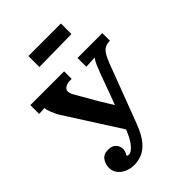

<svg xmlns="http://www.w3.org/2000/svg" viewBox="-264 -1046 1186 1186"><g transform="rotate(-45 329.0 -453.5)"><path d="M193 16Q161 16 133 3.5Q105 -9 88 -31.5Q71 -54 71 -83Q71 -114 89 -140Q107 -166 147 -166Q181 -166 198.5 -147.5Q216 -129 216 -104Q216 -81 201 -60Q206 -53 215 -53Q241 -53 270 -92Q282 -108 291.5 -126Q301 -144 314 -176L89 -528Q75 -551 63 -580.5Q51 -610 51 -626L2 -623V-700H297V-634Q254 -637 234 -617.5Q214 -598 238 -557L321 -413Q332 -394 346.5 -371.5Q361 -349 372 -331Q387 -371 405.5 -421.5Q424 -472 447 -535Q458 -563 468 -587Q478 -611 491 -627L414 -623V-700H631V-634Q596 -634 575 -616Q554 -598 531 -539L385 -154Q357 -81 325 -44.5Q293 -8 259.5 4Q226 16 193 16ZM208 -827V-923H492V-831Z"/></g></svg>

Font: Lora
Style: Bold
Weight: 700
Designer: Olga Karpushina, Alexei Vanyashin (Cyrillic)
Foundry: Cyreal
Version: Version 3.006; ttfautohint (v1.8.4.7-5d5b);gftools[0.9.30]